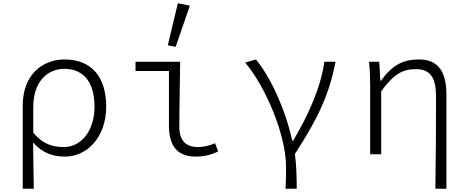

<svg xmlns="http://www.w3.org/2000/svg" viewBox="-20 -937 2840 1166"><path d="M118 -295V209H185C184 103 183 34 181 -72C239 -5 306 14 377 14C503 14 625 -98 625 -290C625 -465 539 -576 373 -576C236 -576 118 -482 118 -295ZM554 -289C554 -142 472 -44 369 -44C310 -44 244 -55 182 -132V-287C182 -445 272 -519 370 -519C500 -519 554 -422 554 -289Z M999 -662 1047 -653 1133 -903 1060 -917ZM1006 -176C1006 -46 1060 14 1170 14C1226 14 1265 1 1305 -17L1286 -67C1248 -51 1212 -44 1183 -44C1108 -44 1069 -83 1069 -169C1069 -292 1073 -431 1074 -562H803V-506H1006Z M1717 76C1717 132 1717 157 1714 209H1782C1782 144 1780 63 1771 -2C1920 -232 1980 -371 2018 -562H1950C1926 -398 1851 -237 1760 -82H1755C1715 -266 1626 -466 1534 -576L1469 -557C1593 -410 1717 -119 1717 76Z M2628 -350C2628 -176 2627 23 2624 209H2691V-359C2691 -504 2641 -576 2524 -576C2428 -576 2362 -542 2293 -446H2290L2283 -562H2221C2227 -504 2228 -460 2228 -415V0H2295V-383C2375 -492 2428 -517 2507 -517C2594 -517 2628 -465 2628 -350Z"/></svg>

Font: Kawkab Mono Light
Style: Regular
Weight: 300
Monospace: yes
Designer: Abdullah Arif
Foundry: Abdullah Arif
Version: Version 1.000;PS 000.500;hotconv 1.0.88;makeotf.lib2.5.64775